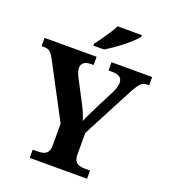

<svg xmlns="http://www.w3.org/2000/svg" viewBox="-164 -1047 1022 1163"><g transform="rotate(20 347.0 -465.5)"><path d="M164.2 0V-53H194.2Q216.2 -53 232.9 -57.8Q249.7 -62.6 259.5 -77.1Q269.2 -91.6 269.2 -120V-258.6L84.2 -608Q73.8 -627.6 65.2 -639.1Q56.5 -650.6 44.8 -655.8Q33.1 -661 13.2 -661H0.2V-714H335.5V-661H317.7Q287.8 -661 272.9 -648.6Q258 -636.2 258 -615.6Q258 -603.4 262.6 -588.8Q267.1 -574.2 273.7 -560.9L347.7 -419.4Q363 -390.7 372.6 -367.1Q382.2 -343.4 390.2 -320.4Q399.7 -344.9 414.7 -375.6Q429.7 -406.3 445.5 -437.9L503.7 -551.8Q514.3 -574 517.4 -588.9Q520.6 -603.8 520.6 -611.8Q520.6 -637.8 504.2 -649.4Q487.8 -661 454.8 -661H431.6V-714H693.5V-661H681.5Q664.6 -661 652.4 -654.3Q640.2 -647.6 628.2 -630.8Q616.1 -614.1 599.7 -583.6L428.8 -257.4V-121Q428.8 -92.3 438.1 -77.7Q447.3 -63 462.8 -58Q478.4 -53 496.3 -53H533.8V0ZM294.4 -784Q309.4 -803 327.7 -829Q346 -855 363.7 -882Q381.3 -909 391.3 -931H548.7V-921Q539.7 -908 518.5 -888Q497.3 -868 469.9 -846Q442.5 -824 414.3 -804.5Q386 -785 362.6 -771H294.4Z"/></g></svg>

Font: Noto Serif Hebrew
Style: Regular
Weight: 400
Designer: Monotype Design Team
Foundry: Monotype Imaging Inc.
Version: Version 2.003